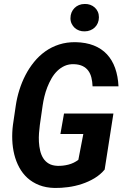

<svg xmlns="http://www.w3.org/2000/svg" viewBox="-20 -932 627 962"><path d="M504.4 -82.5Q482.9 -56.6 453.1 -38.8Q423.3 -21 389.6 -10Q356 1 321 5.6Q286.1 10.3 253.9 9.8Q210 8.8 176 -4.6Q142.1 -18.1 117.4 -40.5Q92.8 -63 76.4 -93.3Q60.1 -123.5 51.5 -158.2Q43 -192.9 41.5 -230.7Q40 -268.6 44.9 -306.6L59.1 -403.3Q64.9 -442.4 77.1 -481.4Q89.4 -520.5 107.7 -555.9Q126 -591.3 150.9 -621.8Q175.8 -652.3 207 -674.6Q238.3 -696.8 276.1 -709Q314 -721.2 358.4 -720.7Q410.6 -719.7 450 -704.1Q489.3 -688.5 515.9 -659.9Q542.5 -631.3 556.9 -590.6Q571.3 -549.8 573.7 -499.5H443.8Q442.9 -522.9 438 -543Q433.1 -563 422.4 -577.6Q411.6 -592.3 394.3 -600.8Q377 -609.4 351.1 -610.4Q325.2 -611.3 304.4 -602.1Q283.7 -592.8 267.1 -576.7Q250.5 -560.5 238.3 -539.3Q226.1 -518.1 217 -494.9Q208 -471.7 202.4 -448.2Q196.8 -424.8 193.8 -404.3L179.7 -306.2Q177.2 -287.6 175.5 -265.6Q173.8 -243.7 175 -220.9Q176.3 -198.2 181.2 -177.2Q186 -156.2 196.5 -139.4Q207 -122.6 224.4 -112.3Q241.7 -102.1 267.6 -101.1Q294.9 -100.1 322.8 -107.2Q350.6 -114.3 372.6 -131.3L397.5 -260.7H282.7L300.8 -363.3H548.3ZM333 -840.8Q333 -856.4 338.4 -869.4Q343.8 -882.3 353.3 -891.8Q362.8 -901.4 375.7 -906.7Q388.7 -912.1 404.3 -912.1Q418.9 -912.6 431.9 -908Q444.8 -903.3 454.6 -894.5Q464.4 -885.7 470 -873.3Q475.6 -860.8 475.6 -845.7Q475.6 -830.1 470.2 -817.1Q464.8 -804.2 455.3 -794.9Q445.8 -785.6 432.6 -780.3Q419.4 -774.9 404.3 -774.9Q389.6 -774.4 376.7 -779.1Q363.8 -783.7 354.2 -792.5Q344.7 -801.3 338.9 -813.5Q333 -825.7 333 -840.8Z"/></svg>

Font: Roboto Mono
Style: Bold Italic
Weight: 700
Designer: Google
Version: Version 2.000985; 2015; ttfautohint (v1.3)